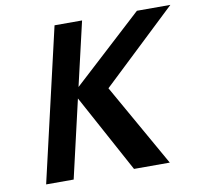

<svg xmlns="http://www.w3.org/2000/svg" viewBox="-80 -807 941 893"><g transform="rotate(-10 390.5 -361.0)"><path d="M651 0 430 -390 781 -722H623L294 -420L364 -722H234L67 0H197L282 -368L482 0Z"/></g></svg>

Font: Perun SemiBold Italic
Style: Regular
Weight: 400
Italic angle: -12°
Foundry: Copyright (c) Stefan Peev, Context Ltd, 2016
Version: Version 1.026